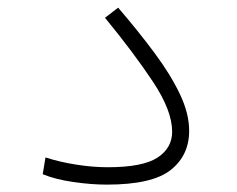

<svg xmlns="http://www.w3.org/2000/svg" viewBox="-20 -486 626 507"><path d="M262.2 1.5Q220.7 1.5 173.6 -5.4Q126.5 -12.2 92.8 -25.9L100.1 -70.3Q137.7 -58.1 181.2 -51.3Q224.6 -44.4 264.6 -44.4Q356.9 -44.4 395.8 -69.8Q434.6 -95.2 434.6 -138.2Q434.6 -193.8 384 -270Q333.5 -346.2 257.3 -439L292 -465.8Q345.2 -403.8 387.7 -346.7Q430.2 -289.6 454.8 -238Q479.5 -186.5 479.5 -140.6Q479.5 -75.7 430.7 -37.1Q381.8 1.5 262.2 1.5Z"/></svg>

Font: Cascadia Code ExtraLight
Style: Regular
Weight: 200
Monospace: yes
Designer: Aaron Bell
Foundry: Saja Typeworks
Version: Version 2407.024; ttfautohint (v1.8.4)